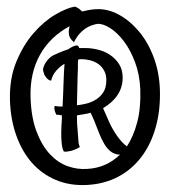

<svg xmlns="http://www.w3.org/2000/svg" viewBox="-20 -672 509 574"><path d="M458 -404.3Q460 -343.8 445.8 -292.5Q431.6 -241.2 403.3 -203.6Q375 -166 334 -144Q293 -122.1 241.2 -119.1Q189.5 -116.2 147.5 -133.8Q105.5 -151.4 75.7 -185.1Q45.9 -218.8 28.8 -266.6Q11.7 -314.5 9.8 -371.1Q7.8 -436.5 28.8 -487.3Q49.8 -538.1 80.6 -573.2Q111.3 -608.4 145.5 -628.4Q179.7 -648.4 204.1 -652.3Q211.9 -649.4 216.8 -645.5Q221.7 -641.6 225.6 -637.7Q233.4 -639.6 243.2 -641.6Q252.9 -643.6 266.6 -644.5Q300.8 -646.5 334 -628.9Q367.2 -611.3 394.5 -579.1Q421.9 -546.9 439 -502Q456.1 -457 458 -404.3ZM399.4 -405.3Q397.5 -449.2 383.8 -485.8Q370.1 -522.5 350.6 -548.3Q331.1 -574.2 309.6 -587.9Q288.1 -601.6 271.5 -600.6Q258.8 -598.6 246.1 -592.8Q235.4 -587.9 223.1 -576.7Q210.9 -565.4 201.2 -545.9Q187.5 -556.6 186 -569.8Q184.6 -583 188.5 -593.8Q129.9 -562.5 99.6 -508.3Q69.3 -454.1 71.3 -381.8Q73.2 -320.3 89.4 -278.3Q105.5 -236.3 129.4 -210.9Q153.3 -185.5 182.1 -175.3Q210.9 -165 240.2 -167Q297.9 -169.9 338.9 -210H333Q319.3 -211.9 309.1 -220.7Q298.8 -229.5 291.5 -242.2Q284.2 -254.9 278.3 -269Q272.5 -283.2 267.6 -295.9Q262.7 -309.6 258.3 -318.8Q253.9 -328.1 251 -335Q241.2 -332 231 -330.6Q220.7 -329.1 210 -327.1Q210 -314.5 210.4 -303.7Q210.9 -293 211.9 -284.2Q213.9 -261.7 214.4 -251.5Q214.8 -241.2 218.8 -232.4Q201.2 -221.7 185.5 -219.7Q177.7 -217.8 170.9 -218.8Q168 -224.6 166.5 -230.5Q165 -236.3 164.1 -247.1Q163.1 -257.8 163.1 -273.9Q163.1 -290 165 -316.4V-327.1Q155.3 -329.1 148.4 -329.1Q142.6 -340.8 142.6 -348.6Q142.6 -352.5 143.6 -355.5Q153.3 -353.5 159.2 -353.5H167Q168.9 -387.7 169.9 -422.4Q170.9 -457 172.9 -481.4Q158.2 -472.7 147.5 -460Q136.7 -447.3 132.8 -430.7Q127 -431.6 122.6 -435.5Q118.2 -439.5 115.2 -444.3Q111.3 -449.2 110.4 -456.1Q107.4 -462.9 109.9 -470.7Q112.3 -478.5 117.2 -485.8Q122.1 -493.2 127.9 -498.5Q133.8 -503.9 139.6 -506.8Q150.4 -511.7 160.6 -516.1Q170.9 -520.5 183.6 -524.4Q197.3 -534.2 208 -536.1Q214.8 -537.1 216.8 -528.3H236.3Q253.9 -528.3 273.4 -523.4Q293 -518.6 309.1 -507.8Q325.2 -497.1 335.9 -480.5Q346.7 -463.9 346.7 -439.5Q346.7 -411.1 331.5 -388.2Q316.4 -365.2 288.1 -348.6Q291 -341.8 295.9 -331.1Q300.8 -320.3 306.6 -306.6Q317.4 -283.2 331.1 -264.2Q344.7 -245.1 359.4 -234.4Q378.9 -263.7 390.1 -306.2Q401.4 -348.6 399.4 -405.3ZM297.9 -432.6Q297.9 -449.2 291 -461.4Q284.2 -473.6 273.4 -481Q262.7 -488.3 249.5 -491.7Q236.3 -495.1 223.6 -495.1Q217.8 -495.1 213.9 -494.1Q212.9 -488.3 212.9 -481.4Q212.9 -474.6 212.9 -466.8Q211.9 -449.2 211.4 -418.9Q210.9 -388.7 210 -357.4Q222.7 -358.4 238.3 -362.3Q253.9 -366.2 267.1 -374.5Q280.3 -382.8 289.1 -396.5Q297.9 -410.2 297.9 -432.6Z"/></svg>

Font: BKP Parklife Display
Style: Regular
Weight: 400
Designer: Font Diner, Inc.; LA MECHKY PLUS GmbH
Foundry: Font Diner, Inc.; LA MECHKY PLUS GmbH
Version: Version 1.007